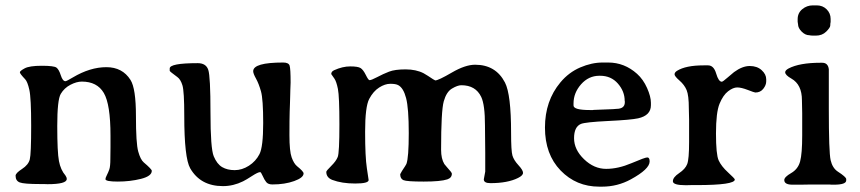

<svg xmlns="http://www.w3.org/2000/svg" viewBox="-20 -696 3233 722"><path d="M550.8 -53.7Q550.8 -33.7 510 -23.4Q469.2 -13.2 422.9 -13.2Q376.5 -13.2 376.5 -22.5Q376.5 -26.9 381.8 -37.4Q387.2 -47.9 391.1 -59.1Q395 -70.3 395 -98.9Q395 -127.4 395.5 -141.6V-186Q395.5 -303.7 370.4 -346.4Q345.2 -389.2 287.6 -389.2Q268.1 -389.2 244.9 -377.2Q221.7 -365.2 208.5 -343Q195.3 -320.8 195.3 -222.2Q195.3 -123.5 201.7 -90.3Q208 -57.1 226.1 -36.1Q231 -29.3 231 -22.9Q231 -3.4 158.7 -3.4L144.5 -3.9H130.9Q69.8 -3.9 54.2 -10Q38.6 -16.1 38.6 -35.2Q38.6 -44.9 62.7 -60.5Q86.9 -76.2 92 -96.7Q97.2 -117.2 97.2 -222.7Q97.2 -328.1 90.3 -358.4Q83.5 -388.7 74.7 -397.9Q54.7 -418.9 54.7 -424.1Q54.7 -429.2 72.8 -439Q90.8 -448.7 137 -448.7Q183.1 -448.7 192.4 -441.7Q201.7 -434.6 208.7 -412.6Q215.8 -390.6 226.1 -390.6Q230 -390.6 253.9 -404.8Q318.8 -443.4 379.9 -443.4Q440.4 -443.4 470.7 -395.5Q491.2 -363.3 491.2 -260Q491.2 -156.7 499.8 -126.2Q508.3 -95.7 520.5 -85.4Q550.8 -59.6 550.8 -53.7Z M1004.4 -2.4Q988.3 -2.4 981.2 -11.2Q974.1 -20 967.8 -34.4Q961.4 -48.8 958.5 -48.8Q950.2 -48.8 928 -34.4Q905.8 -20 894 -14.2Q857.4 3.9 818.4 3.9Q733.9 3.9 695.3 -63Q672.9 -102.1 672.9 -260.7Q672.9 -353 666 -375.2Q659.2 -397.5 647 -406.2Q618.2 -427.2 618.2 -429.7V-438.5Q618.2 -458.5 723.6 -458.5Q754.9 -458.5 763.2 -433.3Q771.5 -408.2 771.5 -272.9Q771.5 -137.7 783.7 -108.4Q795.9 -79.1 815.4 -67.6Q835 -56.2 862.5 -56.2Q890.1 -56.2 916 -72.8Q941.9 -89.4 955.8 -116.5Q969.7 -143.6 969.7 -233.4Q969.7 -323.2 961.4 -352.5Q953.1 -381.8 942.6 -400.6Q932.1 -419.4 932.1 -428.2Q932.1 -460.9 1044.9 -460.9Q1065.4 -460.9 1069.1 -449.2Q1072.8 -437.5 1072.8 -385.3L1071.8 -358.4Q1071.3 -344.7 1071.3 -337.6Q1071.3 -330.6 1070.3 -303.2L1069.3 -275.9Q1068.4 -248 1068.4 -187.7Q1068.4 -127.4 1076.7 -104.2Q1085 -81.1 1096.7 -71.3Q1121.6 -51.3 1121.6 -43.9Q1121.6 -27.8 1086.2 -15.1Q1050.8 -2.4 1004.4 -2.4Z M1714.8 -375.5Q1700.7 -375.5 1679.7 -363Q1658.7 -350.6 1648.7 -314.9Q1638.7 -279.3 1638.7 -132.8Q1638.7 -99.1 1650.9 -79.1L1661.1 -66.9Q1679.2 -47.4 1679.2 -43Q1679.2 -27.3 1662.1 -21.5Q1637.2 -13.2 1573.2 -13.2Q1509.3 -13.2 1497.1 -18.6Q1484.9 -23.9 1484.9 -41L1491.7 -53.2Q1506.8 -75.7 1508.3 -79.6Q1517.1 -103 1517.1 -195.8Q1517.1 -288.6 1507.1 -327.1Q1497.1 -365.7 1477.1 -376Q1467.8 -380.9 1447.8 -380.9Q1427.7 -380.9 1405.8 -366.9Q1383.8 -353 1368.4 -324Q1353 -294.9 1353 -200.4Q1353 -106 1359.6 -63.2Q1366.2 -20.5 1366.2 -19Q1366.2 -5.9 1315.7 -5.9Q1265.1 -5.9 1229.5 -19.5Q1207 -28.3 1207 -49.8Q1207 -53.7 1225.3 -71.8Q1243.7 -89.8 1250 -105.7Q1256.3 -121.6 1256.3 -227.8Q1256.3 -334 1250.7 -361.6Q1245.1 -389.2 1237.8 -399.9L1225.6 -417.5Q1225.6 -427.2 1236.8 -432.1Q1268.1 -446.3 1296.9 -446.3Q1325.7 -446.3 1335.7 -440.2Q1345.7 -434.1 1355.5 -414.3Q1365.2 -394.5 1369.6 -394.5Q1376.5 -394.5 1398.7 -406.2Q1420.9 -418 1442.9 -426.5Q1464.8 -435.1 1504.9 -435.1Q1544.9 -435.1 1573.2 -420.4L1589.4 -410.6Q1614.7 -393.6 1616.7 -393.6Q1628.4 -393.6 1679 -423.1Q1729.5 -452.6 1766.6 -452.6Q1844.2 -452.6 1878.9 -385.7Q1901.9 -341.3 1901.9 -196.8Q1901.9 -128.4 1907 -111.1Q1912.1 -93.8 1929.4 -75Q1946.8 -56.2 1946.8 -46.1Q1946.8 -36.1 1928.2 -26.9Q1889.2 -7.3 1824.2 -7.3Q1799.3 -7.3 1799.3 -21.5Q1804.2 -46.9 1804.7 -50.8V-120.6L1803.7 -224.1Q1803.7 -301.8 1789.6 -331.5Q1768.6 -375.5 1714.8 -375.5Z M2329.6 -311.5V-314.5L2329.1 -316.9Q2329.1 -352.5 2303.5 -381.8Q2277.8 -411.1 2236.8 -411.1H2233.9Q2193.4 -411.1 2165 -378.9Q2136.7 -346.7 2136.7 -307.1V-299.3Q2136.7 -282.2 2198.2 -282.2H2209.5L2212.4 -282.7L2286.1 -285.6L2297.4 -286.6Q2329.6 -286.6 2329.6 -311.5ZM2244.1 5.9H2233.4Q2147 5.9 2088.1 -54.9Q2029.3 -115.7 2029.3 -216.3Q2029.3 -316.9 2087.4 -386.2Q2118.7 -423.8 2161.9 -442.4Q2205.1 -460.9 2246.1 -460.9H2267.1Q2328.1 -460.9 2375.5 -418.5Q2398.9 -397.5 2413.3 -365Q2427.7 -332.5 2427.7 -309.6V-300.3Q2427.7 -261.7 2379.4 -251Q2352.5 -245.1 2266.8 -241Q2181.2 -236.8 2164.6 -230Q2138.7 -219.2 2138.7 -176.3Q2138.7 -133.3 2176.3 -97.2Q2213.9 -61 2259.3 -61Q2304.7 -61 2355 -82.5Q2405.3 -104 2414.1 -104Q2422.9 -104 2422.9 -88.9Q2422.9 -60.1 2352.1 -21.5Q2301.8 5.9 2244.1 5.9Z M2626 -450.2H2642.6Q2664.1 -450.2 2673.1 -419.4Q2682.1 -388.7 2694.3 -388.7Q2698.2 -388.7 2715.3 -403.8Q2732.4 -418.9 2740.2 -424.8Q2771.5 -447.8 2799.3 -447.8Q2827.1 -447.8 2844.2 -432.1Q2861.3 -416.5 2861.3 -397.9V-390.1Q2861.3 -376 2850.3 -362.1Q2839.4 -348.1 2820.3 -348.1Q2816.9 -348.1 2792.2 -357.7Q2767.6 -367.2 2752.2 -367.2Q2736.8 -367.2 2718 -352.8Q2699.2 -338.4 2685.8 -305.9Q2672.4 -273.4 2672.4 -194.3Q2672.4 -115.2 2682.4 -93Q2692.4 -70.8 2717.8 -47.6Q2743.2 -24.4 2743.2 -21Q2743.2 0 2599.6 0H2579.1L2559.1 0.5Q2510.3 0.5 2510.3 -14.4Q2510.3 -29.3 2533.7 -44.9Q2557.1 -60.5 2564.2 -79.1Q2571.3 -97.7 2571.3 -161.6V-246.1L2570.3 -288.1Q2570.3 -337.4 2562 -357.2Q2553.7 -377 2535.2 -393.1Q2516.6 -409.2 2516.6 -416.5Q2516.6 -423.8 2525.9 -429.7Q2558.6 -450.2 2626 -450.2Z M2996.6 -270.5 2995.6 -319.3Q2995.6 -377.9 2956.1 -400.4Q2932.6 -413.6 2932.6 -424.3Q2932.6 -431.6 2945.3 -438.5Q2986.3 -460 3065.4 -460H3071.8Q3093.8 -460 3096.7 -435.5V-287.1Q3096.7 -123.5 3103.5 -93.8Q3110.4 -64 3130.4 -50.8Q3162.1 -30.3 3162.1 -22.5V-17.6Q3162.1 -1.5 3115.7 -1.5H3107.9L3100.6 -2H3019.5L2989.7 -1.5H2960.4Q2929.2 -1.5 2929.2 -19Q2929.2 -30.3 2955.1 -45.2Q2981 -60.1 2988.8 -89.1Q2996.6 -118.2 2996.6 -186.5ZM3103.5 -625V-613.3Q3102.1 -607.4 3102.1 -599.9Q3102.1 -592.3 3086.9 -577.1Q3071.8 -562 3047.4 -562H3035.2L3033.2 -562.5H3029.3Q3025.4 -563.5 3023.4 -563.5Q3008.3 -563.5 2994.6 -577.1Q2981 -590.8 2981 -604.5L2979.5 -614.3V-624Q2979.5 -647 2996.8 -661.4Q3014.2 -675.8 3036.6 -675.8H3051.3Q3073.7 -675.8 3088.6 -660.9Q3103.5 -646 3103.5 -625Z"/></svg>

Font: Averia Serif
Style: Regular
Weight: 500
Version: Version 1.0